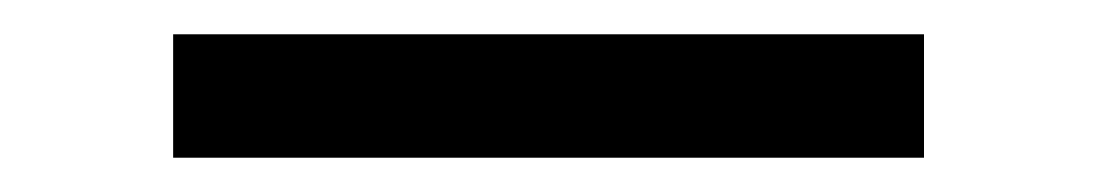

<svg xmlns="http://www.w3.org/2000/svg" viewBox="-20 -386 640 112"><path d="M81 -294V-366H519V-294Z"/></svg>

Font: Source Code Pro ExtraLight Medium
Style: Regular
Weight: 500
Monospace: yes
Version: Version 1.018;hotconv 1.0.116;makeotfexe 2.5.65601